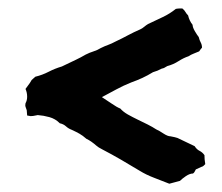

<svg xmlns="http://www.w3.org/2000/svg" viewBox="-20 -573 531 459"><path d="M460.9 -173.8 448.2 -168Q446.3 -165 445.3 -162.6Q444.3 -160.2 441.4 -158.2Q433.6 -158.2 424.3 -151.9Q415 -145.5 410.2 -140.6Q404.3 -138.7 397.5 -137.2Q390.6 -135.7 384.8 -133.8Q368.2 -140.6 348.6 -147.9Q329.1 -155.3 313.5 -165Q291 -178.7 269 -191.4Q247.1 -204.1 224.6 -215.8Q214.8 -220.7 210 -225.1Q205.1 -229.5 198.2 -234.4Q195.3 -236.3 192.9 -237.8Q190.4 -239.3 186.5 -241.2Q177.7 -249 169.9 -253.4Q162.1 -257.8 151.4 -262.7Q143.6 -265.6 137.7 -271Q131.8 -276.4 123 -278.3Q112.3 -289.1 98.1 -293Q84 -296.9 70.3 -297.9Q56.6 -294.9 53.2 -295.4Q49.8 -295.9 44.9 -296.9L43.9 -309.6Q40 -319.3 40.5 -321.8Q41 -324.2 41 -326.2Q44.9 -333 44.9 -341.8Q44.9 -351.6 41 -360.4Q48.8 -371.1 51.3 -374.5Q53.7 -377.9 55.7 -381.8Q57.6 -383.8 60.1 -385.7Q62.5 -387.7 64.5 -389.6Q81.1 -393.6 96.2 -401.4Q111.3 -409.2 127.9 -414.1Q150.4 -424.8 161.6 -430.2Q172.9 -435.5 184.6 -442.4Q194.3 -447.3 203.6 -450.2Q212.9 -453.1 220.7 -458Q230.5 -462.9 238.8 -465.8Q247.1 -468.8 255.9 -473.6Q272.5 -481.4 286.1 -488.8Q299.8 -496.1 315.4 -502.9Q321.3 -505.9 325.2 -509.3Q329.1 -512.7 334 -515.6Q352.5 -524.4 369.1 -532.2Q385.7 -540 400.4 -551.8Q405.3 -552.7 408.7 -552.7Q412.1 -552.7 416 -552.7Q420.9 -548.8 423.3 -544.4Q425.8 -540 429.7 -536.1Q432.6 -523.4 440.4 -513.7Q440.4 -507.8 445.8 -498.5Q451.2 -489.3 455.1 -484.4Q457 -476.6 460 -471.2Q462.9 -465.8 462.9 -459Q460 -456.1 456.1 -450.2Q449.2 -447.3 442.9 -444.8Q436.5 -442.4 430.7 -438.5Q418.9 -434.6 406.7 -426.8Q394.5 -418.9 379.9 -415Q371.1 -409.2 367.2 -409.2Q356.4 -403.3 345.7 -400.4Q333 -392.6 320.3 -386.7Q307.6 -380.9 293.9 -376Q274.4 -368.2 258.3 -359.4Q242.2 -350.6 223.6 -340.8Q231.4 -335.9 245.6 -326.2Q259.8 -316.4 267.6 -313.5Q274.4 -305.7 285.6 -299.3Q296.9 -293 309.1 -287.1Q321.3 -281.2 333 -275.4Q344.7 -269.5 353.5 -263.7Q360.4 -260.7 370.6 -253.9Q380.9 -247.1 387.7 -247.1Q393.6 -246.1 397.5 -245.1Q401.4 -244.1 404.3 -243.2Q415 -238.3 424.8 -233.4Q434.6 -228.5 445.3 -223.6Q450.2 -215.8 457 -212.4Q463.9 -209 468.8 -202.1Q468.8 -197.3 469.2 -191.9Q469.7 -186.5 470.7 -180.7Q468.8 -178.7 466.8 -176.8Q464.8 -174.8 460.9 -173.8Z"/></svg>

Font: Caesar Dressing
Style: Regular
Weight: 400
Designer: Dathan Boardman
Foundry: Open Window
Version: Version 1.000